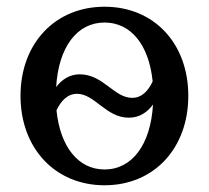

<svg xmlns="http://www.w3.org/2000/svg" viewBox="-20 -536 622 571"><path d="M291 -32C213 -32 159 -99 148 -208C161 -235 180 -257 209 -257C262 -257 295 -186 363 -186C394 -186 417 -201 435 -225C428 -106 373 -32 291 -32ZM41 -251C41 -95 144 15 291 15C438 15 540 -95 540 -251C540 -407 438 -516 291 -516C144 -516 41 -407 41 -251ZM147 -277C154 -396 209 -469 291 -469C369 -469 423 -403 434 -294C421 -266 402 -245 373 -245C319 -245 287 -315 217 -315C188 -315 164 -300 147 -277Z"/></svg>

Font: LT Superior Serif Medium
Style: Regular
Weight: 500
Designer: Daniel Lyons
Foundry: LyonsType
Version: Version 2.120;FEAKit 1.0